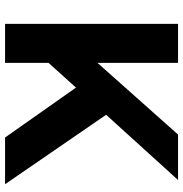

<svg xmlns="http://www.w3.org/2000/svg" viewBox="-2 -738 740 777"><g transform="rotate(90 368.5 -350.0)"><path d="M726 0H537L335 -287L235 -176V0H77V-700H235V-374L525 -700H709L445 -409Z"/></g></svg>

Font: Montserrat SemiBold
Style: Regular
Weight: 600
Designer: Julieta Ulanovsky
Foundry: Julieta Ulanovsky
Version: Version 6.001